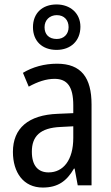

<svg xmlns="http://www.w3.org/2000/svg" viewBox="-20 -832 500 862"><path d="M234 -608C298 -608 341 -649 341 -712C341 -773 295 -812 234 -812C169 -812 128 -772 128 -710C128 -648 169 -608 234 -608ZM235 -657C199 -657 180 -678 180 -710C180 -742 203 -764 235 -764C268 -764 288 -742 288 -710C288 -678 266 -657 235 -657ZM236 -546C179 -546 126 -531 83 -505L109 -443C149 -465 187 -478 225 -478C282 -478 309 -443 309 -359V-324L239 -321C107 -316 38 -256 38 -150C38 -58 85 10 172 10C239 10 279 -18 312 -75H315L329 0H391V-363C391 -483 345 -546 236 -546ZM252 -262 309 -265V-213C309 -113 264 -58 198 -58C152 -58 123 -87 123 -151C123 -220 160 -258 252 -262Z"/></svg>

Font: Noto Sans Sinhala UI Condensed
Style: Regular
Weight: 400
Width: 3
Designer: Jelle Bosma - Monotype Design Team
Foundry: Monotype Imaging Inc.
Version: Version 2.006